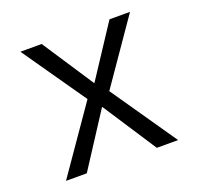

<svg xmlns="http://www.w3.org/2000/svg" viewBox="-98 -625 749 729"><g transform="rotate(-20 276.5 -260.0)"><path d="M277 -313H279L415 -520H498L321 -264L503 0H417L276 -216H274L134 0H50L233 -264L55 -520H141Z"/></g></svg>

Font: Mplus 1p
Style: Regular
Weight: 400
Version: Version 1.061